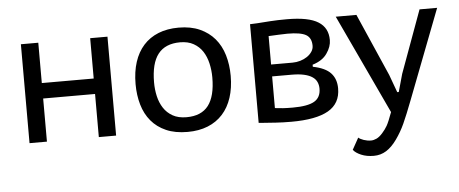

<svg xmlns="http://www.w3.org/2000/svg" viewBox="-46 -565 2066 864"><g transform="rotate(-5 986.5 -133.5)"><path d="M384.8 -194.8H150.4V0H71.8V-446.8H150.4V-264.6H384.8V-446.8H462.9V0H384.8Z M570.3 0ZM570.3 -223.1Q570.3 -278.8 584.5 -322.5Q598.6 -366.2 626 -396.7Q653.3 -427.2 693.4 -443.4Q733.4 -459.5 785.2 -459.5Q839.8 -459.5 880.4 -441.4Q920.9 -423.3 947.5 -391.8Q974.1 -360.4 987.1 -316.9Q1000 -273.4 1000 -223.1Q1000 -168.5 985.8 -125Q971.7 -81.5 944.1 -51Q916.5 -20.5 876.5 -4.4Q836.4 11.7 785.2 11.7Q729 11.7 688.5 -6.1Q647.9 -23.9 621.6 -55.4Q595.2 -86.9 582.8 -129.9Q570.3 -172.9 570.3 -223.1ZM653.8 -223.1Q653.8 -191.4 660.6 -161.1Q667.5 -130.9 682.9 -107.2Q698.2 -83.5 723.6 -69.1Q749 -54.7 786.1 -54.7Q853 -54.7 885 -96.4Q917 -138.2 917 -223.1Q917 -255.9 909.9 -286.6Q902.8 -317.4 887.5 -341.1Q872.1 -364.7 846.9 -378.9Q821.8 -393.1 786.1 -393.1Q719.2 -393.1 686.5 -351.3Q653.8 -309.6 653.8 -223.1Z M1106.9 -446.8 1139.2 -448.2Q1167 -450.2 1199 -452.4Q1231 -454.6 1273.9 -454.6Q1372.1 -454.6 1415.5 -426.8Q1458.5 -399.9 1458.5 -344.7Q1458.5 -314.5 1437.5 -284.7Q1417 -254.4 1371.6 -240.7V-231.4Q1427.7 -220.2 1452.1 -193.8Q1476.6 -167.5 1476.6 -124.5Q1476.6 -56.6 1421.4 -24.9Q1366.2 6.8 1254.4 6.8Q1216.3 6.8 1183.8 4.6Q1151.4 2.4 1119.1 0Q1115.7 0 1113 -0.5Q1110.4 -1 1106.9 -1ZM1185.5 -61Q1204.1 -58.6 1221.9 -57.4Q1239.7 -56.2 1266.1 -56.2Q1333.5 -56.2 1363.3 -73.5Q1393.1 -90.8 1393.1 -130.9Q1393.1 -147 1387 -160.6Q1380.9 -174.3 1366.9 -183.8Q1353 -193.4 1330.1 -198.7Q1307.1 -204.1 1273.4 -204.1H1185.5ZM1282.2 -257.8Q1300.3 -257.8 1317.6 -262.9Q1335 -268.1 1348.6 -277.3Q1362.3 -286.6 1370.6 -299.1Q1378.9 -311.5 1378.9 -325.7Q1378.9 -361.3 1354.5 -375.5Q1330.1 -389.6 1271 -389.6Q1251.5 -389.6 1231.7 -388.4Q1211.9 -387.2 1185.5 -386.2V-257.8Z M1494.1 0ZM1710.9 -164.6 1740.2 -84.5H1747.1L1769.5 -164.6L1872.6 -446.8H1952.1L1796.4 -42Q1771.5 22.9 1754.9 59.3Q1738.3 95.7 1715.3 127.9Q1692.4 160.2 1667 176Q1641.6 191.9 1610.4 191.9Q1578.1 191.9 1553.5 181.4Q1528.8 170.9 1518.1 156.7L1547.4 104Q1550.8 107.4 1557.1 110.6Q1563.5 113.8 1571 116.5Q1578.6 119.1 1587.2 120.6Q1595.7 122.1 1604 122.1Q1615.7 122.1 1628.9 116Q1642.1 109.9 1656.2 94Q1670.4 78.1 1679.4 62.3Q1688.5 46.4 1704.6 2.4L1494.1 -446.8H1587.4Z"/></g></svg>

Font: PT Astra Sans
Style: Regular
Weight: 400
Designer: A.Korolkova, I. Chaeva
Foundry: ParaType Ltd
Version: Version 1.001; ttfautohint (v1.6)